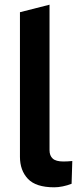

<svg xmlns="http://www.w3.org/2000/svg" viewBox="-20 -790 347 818"><path d="M211 8Q133 8 99 -28Q65 -64 65 -122V-738L191 -770V-150Q191 -127 204.5 -114.5Q218 -102 250 -102Q258 -102 268 -102.5Q278 -103 288 -104L285 -7Q267 0 247.5 4Q228 8 211 8Z"/></svg>

Font: REM Medium Medium
Style: Regular
Weight: 500
Version: Version 1.005;gftools[0.9.28]